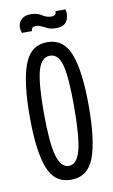

<svg xmlns="http://www.w3.org/2000/svg" viewBox="-79 -699 443 752"><g transform="rotate(-10 142.5 -323.0)"><path d="M142 10Q77 10 51 -57Q25 -124 25 -261Q25 -399 51 -468Q77 -537 143 -537Q208 -537 234 -469Q260 -401 260 -262Q260 -126 234.5 -58Q209 10 142 10ZM143 -45Q175 -45 189 -97Q203 -149 203 -273Q203 -386 190.5 -434.5Q178 -483 144 -483Q110 -483 96 -434Q82 -385 82 -270Q82 -148 96.5 -96.5Q111 -45 143 -45ZM187 -585Q168 -585 155.5 -590.5Q143 -596 132.5 -601.5Q122 -607 110 -607Q91 -607 92 -590H52Q42 -617 55 -636.5Q68 -656 98 -656Q124 -656 141 -644.5Q158 -633 177 -633Q197 -633 196 -651H236Q242 -624 230.5 -604.5Q219 -585 187 -585Z"/></g></svg>

Font: Bricolage Grotesque 96pt Condensed ExtraLight
Style: Regular
Weight: 200
Width: 3
Designer: Mathieu Triay
Foundry: Atelier Triay
Version: Version 1.001; ttfautohint (v1.8.4.7-5d5b);gftools[0.9.33.de